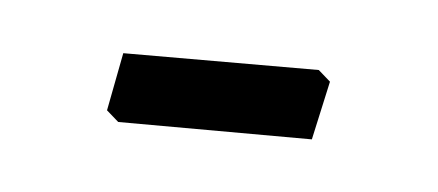

<svg xmlns="http://www.w3.org/2000/svg" viewBox="-28 -430 504 221"><g transform="rotate(10 223.5 -319.5)"><path d="M115 -270 100 -281 107 -349 332 -369 347 -358 338 -289Z"/></g></svg>

Font: TMT Limkin
Style: Regular
Weight: 400
Designer: Gabriel Drozdov
Version: Version 1.000;Glyphs 3.1.2 (3151)